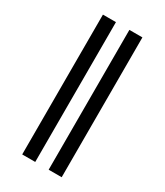

<svg xmlns="http://www.w3.org/2000/svg" viewBox="-245 -931 1041 1213"><g transform="rotate(30 275.0 -325.0)"><path d="M324 185V-835H419V185ZM131 185V-835H226V185Z"/></g></svg>

Font: Lode
Style: Bold
Weight: 700
Monospace: yes
Designer: Belleve Invis
Foundry: Belleve Invis
Version: Version 29.2.0; ttfautohint (v1.8.3)